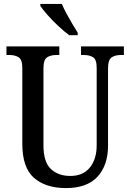

<svg xmlns="http://www.w3.org/2000/svg" viewBox="-20 -951 666 981"><path d="M317 10Q214 10 154 -42Q94 -94 94 -216V-604Q94 -647 75 -658.5Q56 -670 29 -670H13V-714H283V-670H268Q239 -670 220.5 -658Q202 -646 202 -600V-210Q202 -123 240 -87.5Q278 -52 339 -52Q405 -52 439.5 -95.5Q474 -139 474 -209V-604Q474 -647 455.5 -658.5Q437 -670 409 -670H394V-714H613V-670H597Q569 -670 550.5 -658Q532 -646 532 -600V-207Q532 -107 478.5 -48.5Q425 10 317 10ZM334 -771Q309 -789 278.5 -817.5Q248 -846 222.5 -875Q197 -904 186 -921V-931H296Q305 -909 319.5 -882Q334 -855 349.5 -829Q365 -803 377 -784V-771Z"/></svg>

Font: Noto Serif Armenian Condensed Medium
Style: Regular
Weight: 500
Width: 3
Designer: Monotype Design Team
Foundry: Monotype Imaging Inc.
Version: Version 2.008; ttfautohint (v1.8.4.7-5d5b)